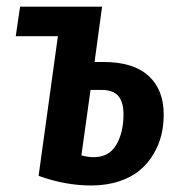

<svg xmlns="http://www.w3.org/2000/svg" viewBox="-20 -549 543 583"><path d="M293.9 -360.8Q384.8 -360.8 430.9 -318.8Q477.1 -276.9 477.1 -201.2Q477.1 -168.9 470 -139.2Q462.9 -109.4 446 -81.1Q429.2 -52.7 404.5 -32Q379.9 -11.2 341.8 1.5Q303.7 14.2 256.8 14.2Q177.7 14.2 97.2 -15.1L155.8 -439H27.8L41 -528.8H290L267.1 -360.8ZM265.1 -71.8Q311 -71.8 333 -109.1Q355 -146.5 355 -202.1Q355 -238.8 339.4 -257.3Q323.7 -275.9 289.1 -275.9H254.9L227.1 -77.1Q246.6 -71.8 265.1 -71.8Z"/></svg>

Font: Fira Sans Compressed Medium
Style: Italic
Weight: 500
Width: 3
Italic angle: -8°
Designer: Carrois Corporate & Edenspiekermann AG
Foundry: Carrois Corporate GbR & Edenspiekermann AG
Version: Version 4.203;PS 004.203;hotconv 1.0.88;makeotf.lib2.5.64775